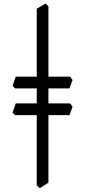

<svg xmlns="http://www.w3.org/2000/svg" viewBox="-20 -791 467 1053"><path d="M197.8 241.2 181.6 225.6V-743.2L229.5 -771.5L245.6 -755.9V210.9ZM361.3 -306.2H62.5L48.8 -319.8L66.4 -370.6H364.3L377.9 -352.1ZM361.3 -159.7H62.5L48.8 -173.3L66.4 -224.1H364.3L377.9 -205.6Z"/></svg>

Font: Kelvinch
Style: Regular
Weight: 400
Designer: Paul James MIller
Foundry: High-Logic / Made with FontCreator
Version: Version 3.30 September 23, 2016